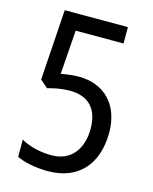

<svg xmlns="http://www.w3.org/2000/svg" viewBox="-110 -787 693 872"><g transform="rotate(15 236.0 -351.0)"><path d="M201 12C342 12 424 -80 424 -229C424 -358 347 -439 226 -439C204 -439 173 -436 142 -430L157 -637H382V-714H85L63 -382L99 -351C135 -361 169 -367 202 -367C289 -367 338 -319 338 -224C338 -131 290 -62 198 -62C145 -62 95 -73 53 -97V-16C88 1 141 12 201 12Z"/></g></svg>

Font: Noto Sans Malayalam Condensed
Style: Regular
Weight: 400
Width: 3
Designer: Jelle Bosma - Monotype Design Team
Foundry: Monotype Imaging Inc.
Version: Version 2.104